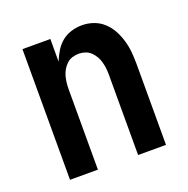

<svg xmlns="http://www.w3.org/2000/svg" viewBox="-101 -623 702 718"><g transform="rotate(-20 250.0 -264.0)"><path d="M59 0V-520H170V-430Q178 -450 189.5 -469Q201 -488 217.5 -501.5Q234 -515 255 -521.5Q276 -528 298 -528Q322 -528 344.5 -520Q367 -512 384.5 -495.5Q402 -479 413 -458Q424 -437 430.5 -414Q437 -391 439 -367.5Q441 -344 441 -320V0H330V-320Q330 -333 328.5 -346Q327 -359 323.5 -371.5Q320 -384 313.5 -395Q307 -406 297.5 -415Q288 -424 275.5 -428Q263 -432 250 -432Q237 -432 224.5 -428Q212 -424 202.5 -415Q193 -406 186.5 -395Q180 -384 176.5 -371.5Q173 -359 171.5 -346Q170 -333 170 -320V0Z"/></g></svg>

Font: Moesevka
Style: Bold
Weight: 700
Monospace: yes
Designer: Belleve Invis
Foundry: Belleve Invis
Version: Version 32.5.0; ttfautohint (v1.8.4)